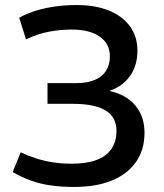

<svg xmlns="http://www.w3.org/2000/svg" viewBox="-20 -730 651 760"><path d="M30 -49 62 -127Q92 -113 123 -103Q154 -93 189 -87.5Q224 -82 264 -82Q322 -82 361.5 -96.5Q401 -111 421 -140.5Q441 -170 441 -212Q441 -267 397.5 -293Q354 -319 270 -319H168V-401H284Q326 -401 356 -414Q386 -427 400.5 -451Q415 -475 415 -506Q415 -557 375 -585Q335 -613 263 -613Q219 -613 173.5 -604.5Q128 -596 83 -574L56 -660Q85 -676 120 -687Q155 -698 196 -704Q237 -710 283 -710Q357 -710 410.5 -688.5Q464 -667 494 -626.5Q524 -586 524 -529Q524 -472 495.5 -430.5Q467 -389 413 -370Q481 -355 516.5 -311.5Q552 -268 552 -205Q552 -137 518.5 -89Q485 -41 423 -15.5Q361 10 273 10Q223 10 181 4Q139 -2 103 -15Q67 -28 30 -49Z"/></svg>

Font: Georama ExtraCondensed Thin Medium
Style: Regular
Weight: 500
Version: Version 1.001